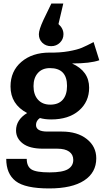

<svg xmlns="http://www.w3.org/2000/svg" viewBox="-20 -839 577 1077"><path d="M267 -580Q237 -580 217.5 -599Q198 -618 198 -647Q198 -672 224 -728L268 -819H335L308 -704Q336 -679 336 -647Q336 -619 316 -599.5Q296 -580 267 -580ZM505 -603 537 -501Q486 -483 384 -483Q480 -440 480 -347Q480 -268 422.5 -218.5Q365 -169 267 -169Q231 -169 204 -177Q182 -162 182 -138Q182 -101 246 -101H327Q414 -101 467 -59Q520 -17 520 49Q520 129 452 173.5Q384 218 256 218Q121 218 68 177Q15 136 15 52H130Q130 94 156 111Q182 128 258 128Q331 128 361 110Q391 92 391 58Q391 28 368 11.5Q345 -5 301 -5H221Q146 -5 108 -34Q70 -63 70 -107Q70 -167 132 -205Q39 -254 39 -354Q39 -440 100 -492Q161 -544 258 -544Q317 -543 365 -551.5Q413 -560 439 -571Q465 -582 505 -603ZM260 -457Q217 -457 192.5 -429.5Q168 -402 168 -356Q168 -308 193 -280Q218 -252 262 -252Q308 -252 332 -279.5Q356 -307 356 -357Q356 -457 260 -457Z"/></svg>

Font: FiraGO Medium
Style: Regular
Weight: 500
Designer: bBox Type
Foundry: bBox Type GmbH
Version: Version 1.001;PS 001.001;hotconv 1.0.88;makeotf.lib2.5.64775